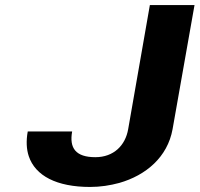

<svg xmlns="http://www.w3.org/2000/svg" viewBox="-20 -731 791 761"><path d="M358 -108C280 -108 254 -144 266 -210H90C83 -172 85 -139 94 -112C120 -34 205 10 337 10C378 10 416 4 453 -6C558 -36 644 -108 664 -219L751 -711H574L488 -219C477 -155 431 -108 358 -108Z"/></svg>

Font: Asimov
Style: XWidIt
Weight: 500
Designer: Google
Version: Version 2.000980; 2014